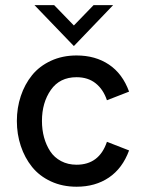

<svg xmlns="http://www.w3.org/2000/svg" viewBox="-20 -717 560 746"><path d="M277.5 8.5Q222.5 8.5 177.8 -12.2Q133 -33 104.5 -68.5Q76 -104 60.8 -149.8Q45.5 -195.5 45.5 -247Q45.5 -298 60.8 -343.8Q76 -389.5 104.5 -424.8Q133 -460 177.8 -480.8Q222.5 -501.5 277.5 -501.5Q350.5 -501.5 403.2 -466.2Q456 -431 481.5 -361L395.5 -327.5Q381.5 -369.5 351.8 -393.2Q322 -417 277.5 -417Q212 -417 177.5 -367.5Q143 -318 143 -247Q143 -213 151.2 -183Q159.5 -153 175.2 -129Q191 -105 217.5 -91Q244 -77 277.5 -77Q365.5 -77 395.5 -166L481.5 -132.5Q456 -63 403.2 -27.2Q350.5 8.5 277.5 8.5ZM114 -697H190.5L267 -618L343.5 -697H419.5L267 -538Z"/></svg>

Font: HK Grotesk Medium
Style: Regular
Weight: 500
Designer: Alfredo Marco Pradil
Foundry: Hanken Design Co.
Version: Version 3.001;FEAKit 1.0